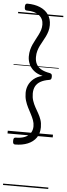

<svg xmlns="http://www.w3.org/2000/svg" viewBox="-79 -983 487 1392"><g transform="rotate(5 164.5 -287.5)"><path d="M61 75Q53 75 49 69.5Q45 64 45 50Q45 36 49 30.5Q53 25 61 25Q101 25 128 13.5Q155 2 169 -19Q183 -40 183 -68Q183 -91 175 -112.5Q167 -134 155.5 -155.5Q144 -177 132.5 -199.5Q121 -222 113 -248Q105 -274 105 -305Q105 -334 116.5 -360.5Q128 -387 153 -408Q178 -429 217 -438Q178 -447 153 -467.5Q128 -488 116.5 -515Q105 -542 105 -570Q105 -596 110.5 -618Q116 -640 125 -659.5Q134 -679 144 -697.5Q154 -716 163 -734Q172 -752 177.5 -770Q183 -788 183 -808Q183 -850 152 -875Q121 -900 61 -900Q53 -900 49 -905.5Q45 -911 45 -925Q45 -939 49 -944.5Q53 -950 61 -950Q114 -950 153.5 -933.5Q193 -917 215 -885.5Q237 -854 237 -809Q237 -785 231 -764.5Q225 -744 216 -725.5Q207 -707 197 -689.5Q187 -672 178 -654Q169 -636 163 -615.5Q157 -595 157 -570Q157 -540 168.5 -518.5Q180 -497 204.5 -483Q229 -469 266 -463Q275 -461 279.5 -456.5Q284 -452 284 -438Q284 -424 279.5 -419Q275 -414 266 -413Q229 -407 204.5 -393Q180 -379 168.5 -357Q157 -335 157 -305Q157 -276 165 -252Q173 -228 185 -206.5Q197 -185 209 -164Q221 -143 229 -119.5Q237 -96 237 -66Q237 -21 215 10.5Q193 42 153.5 58.5Q114 75 61 75ZM0 365H329V375H0ZM0 -20H329V0H0ZM0 -505H329V-500H0ZM0 -885H329V-875H0Z"/></g></svg>

Font: Playwrite IT Moderna Guides
Style: Regular
Weight: 400
Designer: Veronika Burian, José Scaglione
Foundry: TypeTogether
Version: Version 1.003